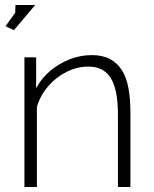

<svg xmlns="http://www.w3.org/2000/svg" viewBox="-20 -750 616 770"><path d="M503 0H453V-290Q453 -390 424.5 -436.5Q396 -483 334 -483Q290 -483 247.5 -462Q205 -441 173.5 -404.5Q142 -368 128 -322V0H78V-520H125V-396Q146 -436 181 -465.5Q216 -495 259 -512Q302 -529 348 -529Q391 -529 420.5 -513.5Q450 -498 468.5 -469Q487 -440 495 -397Q503 -354 503 -299ZM121 -730 36 -629 2 -645 41 -699 42 -730Z"/></svg>

Font: Raleway Thin Light
Style: Regular
Weight: 300
Version: Version 4.026